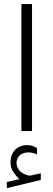

<svg xmlns="http://www.w3.org/2000/svg" viewBox="-20 -658 267 963"><path d="M76.7 240.7Q59.6 223.6 46.1 203.9Q32.7 184.1 32.7 154.3Q32.7 121.6 50.8 99.1Q62.5 84.5 79.6 77.1Q96.7 69.8 114.7 69.8Q132.3 69.8 143.1 73.7Q153.8 77.6 165.5 84.5L166 116.2Q143.6 106.4 121.6 106.4Q111.8 106.4 99.6 109.9Q87.4 113.3 78.1 122.1Q71.3 127.9 67.1 137.5Q63 147 63 160.6Q63.5 179.2 76.2 195.8Q88.9 212.4 114.7 219.7Q116.2 220.2 119.4 221.4Q122.6 222.7 127.4 222.7Q131.3 222.7 133.8 222.2L184.6 211.4V244.6L14.2 285.6V254.9ZM87.4 -637.7H140.6V-0.5H87.4Z"/></svg>

Font: Vazir Thin WOL
Style: Thin-WOL
Weight: 100
Designer: Saber Rastikerdar
Foundry: Saber Rastikerdar
Version: Version 30.0.0